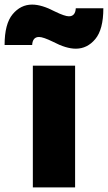

<svg xmlns="http://www.w3.org/2000/svg" viewBox="-95 -816 470 836"><path d="M232 0H48V-530H232ZM235 -604Q193 -604 136 -634Q93 -655 75 -655Q47 -655 45 -620H-75Q-75 -712 -40 -754Q-5 -796 45 -796Q87 -796 144 -766Q187 -745 205 -745Q233 -745 235 -780H355Q355 -688 320 -646Q285 -604 235 -604Z"/></svg>

Font: Tanohe Sans ExtraBold
Style: Regular
Weight: 800
Designer: Village Type and Design LLC & Cristiano Sobral
Foundry: Cooper Hewitt Smithsonian Design Museum
Version: Version 1.00;September 29, 2021;FontCreator 13.0.0.2655 64-b